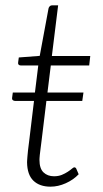

<svg xmlns="http://www.w3.org/2000/svg" viewBox="-20 -692 387 720"><path d="M81.5 -83.5Q81.5 -86.5 81.8 -91Q82 -95.5 82.8 -104.5Q83.5 -113.5 85 -127.8Q86.5 -142 89.5 -164L107.5 -313.5H37Q31.5 -313.5 28 -316.5Q24.5 -319.5 25.5 -326L28 -345H111L123.5 -446.5H58Q53 -446.5 50 -449.5Q47 -452.5 48 -458L50.5 -476.5L129 -482.5L162 -660.5Q163 -665 166.5 -668.5Q170 -672 175 -672H198L174.5 -482H318.5L314.5 -446.5H170.5L158 -345H293L288.5 -313.5H154L136 -165.5Q133.5 -145 131.8 -132Q130 -119 129.2 -110.8Q128.5 -102.5 128.2 -98.5Q128 -94.5 128 -92.5Q128 -60 143.2 -45.5Q158.5 -31 182.5 -31Q199 -31 211.8 -36.2Q224.5 -41.5 234 -47.8Q243.5 -54 249.5 -59.2Q255.5 -64.5 258.5 -64.5Q263.5 -64.5 266 -59.5L275 -38.5Q255 -17.5 226.5 -4.8Q198 8 169.5 8Q128.5 8 105.2 -14.5Q82 -37 81.5 -83.5Z"/></svg>

Font: Lato Light
Style: Italic
Weight: 300
Italic angle: -7°
Designer: Lukasz Dziedzic
Foundry: tyPoland Lukasz Dziedzic
Version: Version 2.007; 2014-02-27